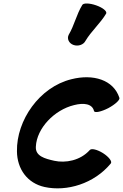

<svg xmlns="http://www.w3.org/2000/svg" viewBox="-20 -1012 690 1076"><path d="M459 -783C491 -837 543 -882 575 -936C581 -949 556 -969 519 -982C482 -995 447 -996 441 -984C408 -930 397 -871 365 -817C354 -795 366 -769 392 -760C418 -751 448 -761 459 -783ZM649 -464C616 -565 502 -599 380 -568C201 -524 72 -338 75 -164C76 -64 134 15 230 36C354 63 507 18 601 -96C610 -107 590 -133 557 -154C525 -174 492 -182 483 -171C430 -112 347 -97 284 -111C231 -123 177 -137 181 -191C186 -293 284 -396 395 -423C449 -437 498 -431 507 -389C512 -378 548 -386 587 -406C626 -427 654 -453 649 -464Z"/></svg>

Font: Nupuram Black Oblique
Style: Regular
Weight: 900
Designer: Santhosh Thottingal (santhosh.thottingal@gmail.com)
Foundry: SMC
Version: Version 1.000